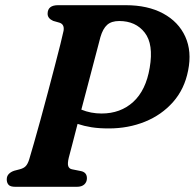

<svg xmlns="http://www.w3.org/2000/svg" viewBox="-20 -720 750 740"><path d="M705 -448Q691 -376.5 647 -326.8Q603 -277 538.8 -251Q474.5 -225 399 -225Q361 -225 332.8 -229.5Q304.5 -234 279 -242.5Q268 -200 259 -165.2Q250 -130.5 245 -112Q239.5 -89 243.2 -79.2Q247 -69.5 257.5 -67.5L292.5 -60.5Q315 -55.5 315 -33Q315 -18.5 305 -9.2Q295 0 276 0H39.5Q19.5 0 12.8 -8Q6 -16 6 -28.5Q6 -41.5 14.2 -49.8Q22.5 -58 35 -62L56 -67.5Q71.5 -71.5 79.2 -79.8Q87 -88 92.5 -105.5Q99 -127 110.5 -167.2Q122 -207.5 136 -258.2Q150 -309 164.2 -362.8Q178.5 -416.5 191.2 -465.5Q204 -514.5 213 -550.5Q222 -586.5 225 -601.5Q229 -626 209.5 -632.5L185 -639.5Q163.5 -649 163.5 -667Q163.5 -700 204 -700H464.5Q549.5 -700 608.8 -668Q668 -636 694 -579Q720 -522 705 -448ZM367 -577Q365.5 -571 358.5 -544.5Q351.5 -518 341 -478Q330.5 -438 318.2 -391.2Q306 -344.5 293.5 -297.5Q330 -282.5 371.5 -282.5Q444.5 -282.5 493.5 -327.2Q542.5 -372 557 -459Q572.5 -549.5 537.8 -594.2Q503 -639 439.5 -639Q409.5 -639 393 -624.2Q376.5 -609.5 367 -577Z"/></svg>

Font: Fraunces 9pt S050 SemiBold
Style: Italic
Weight: 600
Italic angle: -16°
Version: Version 1.000; ttfautohint (v1.8.3)